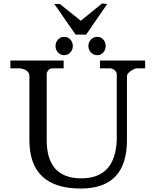

<svg xmlns="http://www.w3.org/2000/svg" viewBox="-20 -1090 899 1110"><path d="M447 -970 570 -1070 600 -1067 478 -890H417L294 -1067H326ZM315.5 -786.5Q301 -802 301 -824Q301 -846 315.5 -861.5Q330 -877 351 -877Q372 -877 386.5 -861.5Q401 -846 401 -824Q401 -802 386.5 -786.5Q372 -771 351 -771Q330 -771 315.5 -786.5ZM506 -786.5Q491 -802 491 -824Q491 -846 506 -861.5Q521 -877 542 -877Q563 -877 577 -861.5Q591 -846 591 -824Q591 -802 577 -786.5Q563 -771 542 -771Q521 -771 506 -786.5ZM95 -695H40V-740H348V-695H288Q267 -695 258.5 -683.5Q250 -672 250 -662V-280Q250 -59 450 -59Q646 -59 655 -280V-661Q655 -671 645.5 -681.5Q636 -692 618 -695H558V-740H819V-695H769Q755 -693 734.5 -678.5Q714 -664 714 -649V-280Q714 0 447 0Q150 0 150 -280V-649Q150 -687 95 -695Z"/></svg>

Font: Sawarabi Mincho
Style: Regular
Weight: 400
Version: Version 1.00